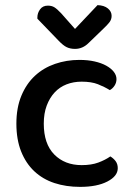

<svg xmlns="http://www.w3.org/2000/svg" viewBox="-20 -716 521 750"><path d="M299 -397Q267 -397 240 -386.5Q213 -376 193.5 -355Q174 -334 162.5 -303.5Q151 -273 151 -233Q151 -154 192 -112.5Q233 -71 299 -71Q337 -71 364 -81Q391 -91 411 -105Q424 -97 432 -86Q440 -75 440 -59Q440 -28 399.5 -7Q359 14 293 14Q238 14 192.5 -1Q147 -16 114 -47Q81 -78 62.5 -124.5Q44 -171 44 -233Q44 -295 63.5 -342Q83 -389 116.5 -420Q150 -451 195 -466.5Q240 -482 290 -482Q323 -482 349.5 -476Q376 -470 395 -459.5Q414 -449 424.5 -435.5Q435 -422 435 -407Q435 -393 427.5 -381.5Q420 -370 409 -364Q388 -377 362.5 -387Q337 -397 299 -397ZM273 -603 361 -696Q387 -695 401.5 -683Q416 -671 416 -654Q416 -640 407.5 -629Q399 -618 384 -604L326 -548Q303 -525 273 -525Q255 -525 241 -531.5Q227 -538 208 -558L126 -643V-648Q126 -665 136.5 -679.5Q147 -694 167 -694Q182 -694 192.5 -687.5Q203 -681 219 -664Z"/></svg>

Font: Baloo Paaji 2 Medium
Style: Regular
Weight: 500
Designer: Shuchita Grover, Noopur Datye and Ek Type
Foundry: Ek Type
Version: Version 1.640;hotconv 1.0.111;makeotfexe 2.5.65597; ttfautoh